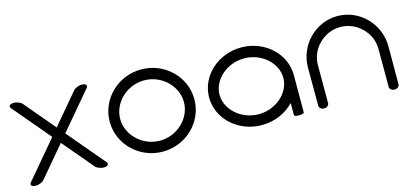

<svg xmlns="http://www.w3.org/2000/svg" viewBox="-57 -1010 2985 1397"><g transform="rotate(-15 1436.0 -312.0)"><path d="M620.7 -594.4C630 -610.3 617.8 -624 590.2 -624C562.6 -624 532.6 -610.3 522.7 -594.4C522.5 -594.3 433.9 -489.4 333.1 -370.1C232.3 -489.4 143.7 -594.3 143.5 -594.4C133.6 -610.3 103.7 -624 76.1 -624C48.4 -624 36.2 -610.3 45.6 -594.4L284.1 -312.1C164.8 -170.8 45.6 -29.6 45.6 -29.6C35.8 -14 48.4 0 76.1 0C103.7 0 133.6 -13.7 143.5 -29.6L333.1 -254L522.7 -29.6C532.6 -13.7 562.6 0 590.2 0C617.8 0 630.4 -14 620.7 -29.6C620.7 -29.6 501.4 -170.8 382.1 -312.1Z M795 -309.6C795 -430.1 902.7 -536.7 1035.1 -536.7C1167.4 -536.7 1275.2 -430.1 1275.2 -309.6C1275.2 -189.1 1167.4 -82.5 1035.1 -82.5C902.7 -82.5 795 -189.1 795 -309.6ZM716.2 -309.6C716.2 -138.7 859.3 0 1035.1 0C1210.8 0 1353.9 -138.7 1353.9 -309.6C1353.9 -480.5 1210.8 -619.2 1035.1 -619.2C859.3 -619.2 716.2 -480.5 716.2 -309.6Z M2097.7 -10.5 2098.3 -292.6C2098.3 -454.1 1955.1 -585.2 1779.3 -585.2C1603.5 -585.2 1460.4 -454.1 1460.4 -292.6C1460.4 -131.1 1604.3 0 1781.1 0C1877.9 0 1964.8 -39.2 2023.6 -101.2C2023.6 -70.6 2023.6 -40.1 2023.6 -9.5C2023.6 5.5 2097.7 4.5 2097.7 -10.5ZM1539.1 -292.6C1539.1 -404.1 1646.8 -502.7 1779.2 -502.7C1911.5 -502.7 2019.3 -404.1 2019.3 -292.6C2019.3 -181.1 1911.5 -82.5 1779.2 -82.5C1646.8 -82.5 1539.1 -181.1 1539.1 -292.6Z M2816.5 -29.6C2816.5 -29.6 2817.2 -144.4 2817.2 -315.2C2817.2 -486 2681.3 -624.6 2514.3 -624.6C2347.3 -624.6 2211.4 -486 2211.4 -315.2C2211.4 -144.4 2212.1 -29.6 2212.1 -29.6C2212.1 -13.7 2228.3 0 2249.2 0C2270.1 0 2286.2 -13.9 2286.2 -29.9C2286.2 -29.9 2286.2 -199 2286.2 -317.9C2286.2 -436.9 2388.6 -542.1 2514.3 -542.1C2640 -542.1 2742.4 -436.9 2742.4 -317.9C2742.4 -199 2742.4 -29.9 2742.4 -29.9C2742.4 -13.9 2758.5 0 2779.4 0C2800.3 0 2816.5 -13.7 2816.5 -29.6Z"/></g></svg>

Font: Hi.
Style: Tall Regular
Weight: 400
Designer: Mew Too, Robert Jablonski
Foundry: Cannot Into Space Fonts
Version: Version 1.996